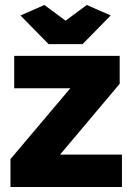

<svg xmlns="http://www.w3.org/2000/svg" viewBox="-20 -750 534 770"><path d="M158 -730 243 -667 328 -730 424 -688 311 -573H175L62 -688ZM22 -112 262 -396H37V-526H460V-414L221 -130H469V0H22Z"/></svg>

Font: Raleway-v4020 Black
Style: Regular
Weight: 900
Designer: Matt McInerney, Pablo Impallari, Rodrigo Fuenzalida
Foundry: Matt McInerney, Pablo Impallari, Rodrigo Fuenzalida
Version: Version 4.020;PS 004.020;hotconv 1.0.88;makeotf.lib2.5.64775